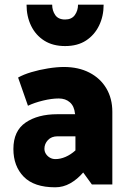

<svg xmlns="http://www.w3.org/2000/svg" viewBox="-20 -785 546 817"><path d="M169 -152Q169 -173 184 -189Q199 -205 225 -205H301V-145Q281 -127 259 -117.5Q237 -108 216 -108Q203 -108 192.5 -114Q182 -120 175.5 -130Q169 -140 169 -152ZM99 -335Q126 -348 163 -357Q200 -366 230 -366Q259 -366 277.5 -349.5Q296 -333 299 -302L300 -299H224Q141 -299 89 -263.5Q37 -228 37 -151Q37 -78 81 -33Q125 12 215 12Q249 12 279 -5Q309 -22 334 -51L371 0H458V-309Q458 -366 432.5 -409Q407 -452 360.5 -476Q314 -500 252 -500Q222 -500 184.5 -494Q147 -488 113.5 -478Q80 -468 57 -455ZM312 -765Q312 -740 298.5 -721Q285 -702 257 -702Q228 -702 215 -721Q202 -740 202 -765H93Q93 -715 112.5 -675Q132 -635 168.5 -612Q205 -589 257 -589Q310 -589 346 -612.5Q382 -636 401.5 -676Q421 -716 421 -765Z"/></svg>

Font: Catamaran ExtraBold
Style: Regular
Weight: 800
Designer: Pria Ravichandran
Version: Version 2.000